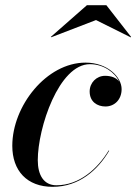

<svg xmlns="http://www.w3.org/2000/svg" viewBox="-20 -712 526 742"><path d="M351 -634.5 485.5 -567.5 486.5 -569.5 391 -692H316L176.5 -569.5L178 -568ZM402 -129.5 400 -130.5C357 -59.5 286.5 4 198 4C149 4 126 -35.5 126 -93C126 -218 207.5 -464 327.5 -464C380 -464 424.5 -432 440.5 -396.5C429.5 -412.5 408 -419 386 -419C353 -419 326.5 -392.5 326.5 -358.5C326.5 -318.5 356 -300.5 387.5 -300.5C422.5 -300.5 450 -327 450 -367.5C450 -414 396 -470 310.5 -470C159.5 -470 27.5 -302.5 27.5 -148.5C27.5 -52.5 84 10 183.5 10C287 10 359 -56.5 402 -129.5Z"/></svg>

Font: Bodoni* 72pt Medium
Style: Italic
Weight: 500
Italic angle: -13°
Version: Version 2.3